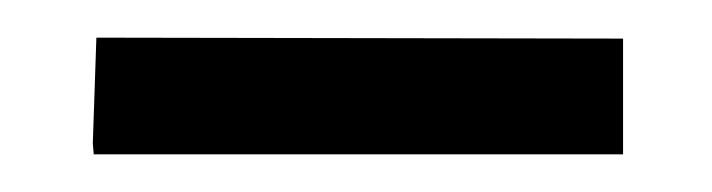

<svg xmlns="http://www.w3.org/2000/svg" viewBox="-20 -84 378 102"><path d="M31.2 -64 29.3 -7.8 29.8 -2H311V-63.5Z"/></svg>

Font: Dehalvi Khush Khat
Style: Regular
Weight: 400
Version: Version 002.500